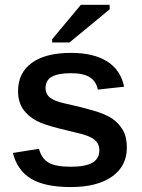

<svg xmlns="http://www.w3.org/2000/svg" viewBox="-20 -754 578 784"><path d="M498 -151.4Q498 -75.7 437.5 -33Q377 9.8 269 9.8Q163.6 9.8 107.2 -23.9Q50.8 -57.6 32.7 -129.4L139.2 -146.5Q149.4 -106.9 178 -90.1Q206.5 -73.2 269 -73.2Q329.6 -73.2 357.7 -89.8Q385.7 -106.4 385.7 -140.6Q385.7 -168 364.3 -184.6Q342.8 -201.2 293 -211.9Q248.5 -222.2 217 -230.5Q185.5 -238.8 165 -245.8Q144.5 -252.9 131.8 -259.3Q94.2 -278.8 74 -308.6Q53.7 -338.4 53.7 -381.8Q53.7 -456.5 109.9 -497.3Q166 -538.1 270 -538.1Q361.8 -538.1 417.2 -503.4Q472.7 -468.8 486.8 -399.9L379.4 -388.2Q373 -421.4 347.2 -438.2Q321.3 -455.1 270 -455.1Q217.8 -455.1 191.9 -440.7Q166 -426.3 166 -394.5Q166 -370.1 184.1 -355.5Q202.1 -340.8 246.6 -331.1Q308.6 -317.9 358.9 -303.2Q409.2 -288.6 437 -270.5Q465.3 -251.5 481.7 -222.9Q498 -194.3 498 -151.4ZM427.7 -715.8 263.7 -580.6H192.9V-593.8L310.1 -734.4H427.7Z"/></svg>

Font: Arimo SemiBold
Style: Regular
Weight: 600
Designer: Steve Matteson
Foundry: Monotype Imaging Inc.
Version: Version 1.33